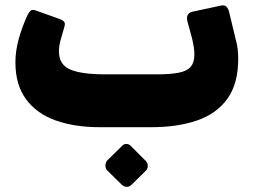

<svg xmlns="http://www.w3.org/2000/svg" viewBox="-20 -471 956 723"><path d="M356 8Q261 8 189.5 -17.5Q118 -43 78 -97.5Q38 -152 38 -236Q38 -280 51 -326Q64 -372 84 -415Q89 -425 95.5 -431Q102 -437 119 -430L203 -400Q220 -394 223 -386.5Q226 -379 221 -365Q213 -339 207.5 -318Q202 -297 202 -277Q202 -228 244 -209.5Q286 -191 378 -191H569Q620 -191 652 -197Q684 -203 698 -219.5Q712 -236 712 -265Q712 -291 703 -327L686 -390Q682 -406 687 -415Q692 -424 705 -427L812 -450Q826 -453 833 -445.5Q840 -438 843 -425L868 -321Q873 -304 875 -286Q877 -268 877 -249Q877 -156 836.5 -99.5Q796 -43 722.5 -17.5Q649 8 549 8ZM474 226Q467 233 456.5 232.5Q446 232 439 225L383 170Q377 163 377 152.5Q377 142 383 134L439 79Q446 71 456 71Q466 71 473 79L528 134Q536 142 536.5 152.5Q537 163 530 171Z"/></svg>

Font: Rubik ExtraBold
Style: Italic
Weight: 800
Italic angle: -12°
Designer: Hubert and Fischer
Foundry: Hubert and Fischer
Version: Version 2.300;gftools[0.9.30]